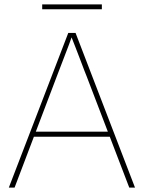

<svg xmlns="http://www.w3.org/2000/svg" viewBox="-20 -849 651 869"><path d="M20 0 289 -700H322L591 0H565L372 -504Q369 -511 361.5 -530.5Q354 -550 343.5 -578Q333 -606 321 -636.5Q309 -667 298 -695L309 -694Q303 -676 292.5 -648Q282 -620 270.5 -590.5Q259 -561 250 -537Q241 -513 237 -503L46 0ZM120 -230 128 -253H485L493 -230ZM171 -807V-829H441V-807Z"/></svg>

Font: Mach Thin
Style: Regular
Weight: 250
Version: Version 1.002